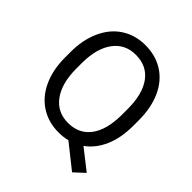

<svg xmlns="http://www.w3.org/2000/svg" viewBox="-225 -869 1138 1138"><g transform="rotate(45 344.0 -300.5)"><path d="M625.5 -332.5Q625.5 -229.5 592.8 -155Q560.1 -80.6 501 -38.6L627.9 61L564 120.1L414.1 1Q378.9 9.8 339.8 9.8Q255.9 9.8 190.9 -31.5Q126 -72.8 90.1 -149.2Q54.2 -225.6 53.2 -326.2V-377.4Q53.2 -480 88.9 -558.6Q124.5 -637.2 189.7 -679Q254.9 -720.7 338.9 -720.7Q424.8 -720.7 490 -679.2Q555.2 -637.7 590.3 -559.8Q625.5 -481.9 625.5 -377.9ZM531.7 -378.4Q531.7 -503.9 481.7 -572Q431.6 -640.1 338.9 -640.1Q250.5 -640.1 199.5 -572.5Q148.4 -504.9 147 -384.8V-332.5Q147 -210.4 198 -140.1Q249 -69.8 339.8 -69.8Q430.7 -69.8 480.5 -136Q530.3 -202.1 531.7 -325.7Z"/></g></svg>

Font: Roboto
Style: Regular
Weight: 400
Designer: Google
Version: Version 2.134; 2016; ttfautohint (v1.6)